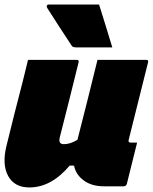

<svg xmlns="http://www.w3.org/2000/svg" viewBox="-29 -813 671 843"><path d="M94 -550H308Q319 -550 316 -539Q296 -457 275 -374Q254 -291 233 -208Q227 -180 251 -180Q264 -180 278 -184Q292 -188 311 -199Q333 -286 355.5 -374.5Q378 -463 399 -550H613Q624 -550 621 -539Q579 -369 536 -199Q534 -193 537 -190Q539 -187 544 -187H573Q562 -142 550.5 -96.5Q539 -51 528 -6Q525 5 514 5H427Q374 5 339 -20.5Q304 -46 296 -86H277Q196 10 100 10Q34 10 6.5 -41Q-21 -92 0 -175Q18 -249 34.5 -314Q51 -379 70 -452Q76 -477 82 -501Q88 -525 94 -550ZM406 -793Q421 -745 435.5 -698.5Q450 -652 464 -605H305Q290 -605 286 -612Q254 -661 230 -697.5Q206 -734 179 -777Q175 -782 176.5 -787.5Q178 -793 185 -793Z"/></svg>

Font: Recursive Sn Lnr St XBk
Style: Italic
Weight: 1000
Italic angle: -15°
Version: Version 1.079;hotconv 1.0.112;makeotfexe 2.5.65598; ttfautoh